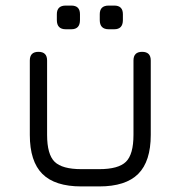

<svg xmlns="http://www.w3.org/2000/svg" viewBox="-20 -669 648 689"><path d="M216 -564Q184 -564 184 -597V-618Q184 -649 216 -649H236Q267 -649 267 -618V-597Q267 -564 236 -564ZM370 -564Q338 -564 338 -597V-618Q338 -649 370 -649H390Q421 -649 421 -618V-597Q421 -564 390 -564ZM87 -185V-452Q87 -483 118 -483Q149 -483 149 -452V-185Q149 -115 176 -88.5Q203 -62 272 -62H336Q405 -62 432 -88.5Q459 -115 459 -185V-452Q459 -483 490 -483Q521 -483 521 -452V-185Q521 -90 476 -45Q431 0 336 0H272Q177 0 132 -45Q87 -90 87 -185Z"/></svg>

Font: Jura Medium
Style: Regular
Weight: 500
Designer: Daniel Johnson, Alexei Vanyashin
Foundry: Daniel Johnson
Version: Version 5.103